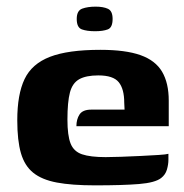

<svg xmlns="http://www.w3.org/2000/svg" viewBox="-20 -552 554 578"><path d="M266 6Q196 6 151 -2.5Q106 -11 80 -32Q54 -53 43 -91Q32 -129 32 -190Q32 -268 54 -314Q76 -360 130.5 -381Q185 -402 282 -402Q358 -402 403 -386Q448 -370 468 -336Q488 -302 488 -249V-172H210Q210 -193 219.5 -207.5Q229 -222 255 -222H355L354 -243Q354 -284 337.5 -304.5Q321 -325 276 -325Q239 -325 218.5 -313.5Q198 -302 190.5 -273.5Q183 -245 183 -192Q183 -144 192.5 -120Q202 -96 227 -87.5Q252 -79 298 -79Q315 -79 344 -80Q373 -81 403.5 -82.5Q434 -84 457.5 -85.5Q481 -87 487 -89V-71Q487 -57 482.5 -41.5Q478 -26 465 -16Q447 -2 398.5 2Q350 6 266 6ZM266 -458Q242 -458 226.5 -463.5Q211 -469 211 -495Q211 -520 227.5 -526Q244 -532 268 -532Q291 -532 305 -525.5Q319 -519 319 -495Q319 -469 304.5 -463.5Q290 -458 266 -458Z"/></svg>

Font: r_Genos
Style: Bold
Weight: 700
Designer: Robert E. Leuschke
Foundry: Robert E. Leuschke
Version: Version 2.000;June 29, 2024;FontCreator 14.0.0.2814 32-bit